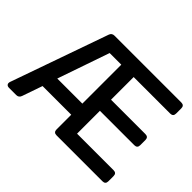

<svg xmlns="http://www.w3.org/2000/svg" viewBox="-147 -1014 1283 1283"><g transform="rotate(45 494.5 -372.5)"><path d="M45 0Q30 0 23.5 -9Q17 -18 22 -33L265 -723Q273 -745 297 -745H928Q956 -745 956 -717V-668Q956 -640 928 -640H583V-426H908Q936 -426 936 -398V-349Q936 -321 908 -321H583V-105H928Q956 -105 956 -77V-28Q956 0 928 0H494Q466 0 466 -28V-167H195L145 -23Q137 0 113 0ZM229 -272H466V-640H356Z"/></g></svg>

Font: Pitagon Sans Text SemiBold
Style: Regular
Weight: 600
Designer: Travis Tran
Foundry: Pitagon
Version: Version 1.001; ttfautohint (v1.8.4.7-5d5b);gftools[0.9.26]